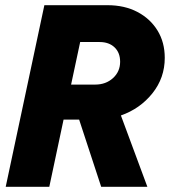

<svg xmlns="http://www.w3.org/2000/svg" viewBox="-20 -720 655 740"><path d="M2 0 151 -700H394Q460 -700 509.5 -674Q559 -648 587 -602.5Q615 -557 615 -497Q615 -420 567.5 -360.5Q520 -301 446 -275L548 0H370L285 -259H225L170 0ZM254 -394H347Q388 -394 415.5 -419Q443 -444 443 -482Q443 -517 421.5 -537.5Q400 -558 364 -558H289Z"/></svg>

Font: Red Hat Mono
Style: Bold Italic
Weight: 700
Italic angle: -12°
Monospace: yes
Designer: Pentagram, MCKL
Foundry: Pentagram, MCKL
Version: Version 1.023; ttfautohint (v1.8.3)